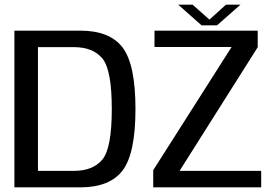

<svg xmlns="http://www.w3.org/2000/svg" viewBox="-20 -807 1196 827"><path d="M42 0H325.5Q453 0 508.2 -73Q563.5 -146 563.5 -337.5Q563.5 -529.5 508.2 -602.2Q453 -675 325.5 -675H42ZM143.5 -71V-604H298Q380.5 -604 421 -555.2Q461.5 -506.5 461.5 -337.5Q461.5 -168.5 421 -119.8Q380.5 -71 298 -71ZM640 0H1105V-71H753.5L1090 -603.5V-675H645.5V-604.5H977.5L640 -74ZM848 -698H915L1016 -787H953.5L882 -722.5L809.5 -787H747.5Z"/></svg>

Font: Anybody UltraCondensed Thin
Style: Regular
Weight: 400
Version: Version 1.111